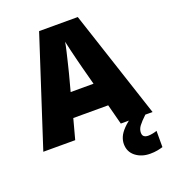

<svg xmlns="http://www.w3.org/2000/svg" viewBox="-167 -838 1061 1199"><g transform="rotate(-20 363.0 -238.5)"><path d="M515 0 480 -134H248L212 0H0L233 -717H490L726 0ZM409 -409Q404 -428 395 -463.5Q386 -499 377 -537Q368 -575 363 -599Q359 -575 350.5 -539Q342 -503 333.5 -468Q325 -433 319 -409L288 -292H440ZM613 97Q613 115 623.5 122.5Q634 130 651 130Q664 130 681.5 126.5Q699 123 709 119V227Q693 232 672 236Q651 240 624 240Q567 240 528 209.5Q489 179 489 127Q489 104 499 80.5Q509 57 534 31Q559 5 603 -25L678 0Q644 32 628.5 53Q613 74 613 97Z"/></g></svg>

Font: Noto Sans Armenian Black
Style: Regular
Weight: 900
Version: Version 2.007